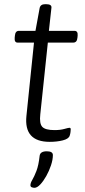

<svg xmlns="http://www.w3.org/2000/svg" viewBox="-20 -670 406 915"><path d="M217 6Q93 6 106 -118L142 -467H64Q48 -467 50 -490L51 -500Q53 -523 70 -523H149L169 -632Q173 -650 195 -650H200Q228 -650 225 -632L213 -523H335Q352 -523 350 -500L349 -490Q347 -467 329 -467H208L172 -125Q167 -81 181.5 -65.5Q196 -50 240 -50Q267 -50 286.5 -55.5Q306 -61 311 -61Q317 -61 317 -54Q317 -49 316 -40.5Q315 -32 312 -23Q307 -8 279 -1Q251 6 217 6ZM144 225Q138 225 131.5 222.5Q125 220 125 213Q125 202 134 187Q143 172 153.5 145Q164 118 169 72Q172 51 203 51Q232 51 232 69Q232 91 223 118Q214 145 200.5 169Q187 193 172 209Q157 225 144 225Z"/></svg>

Font: Asap Semi Expanded Semi Expanded Light
Style: Italic
Weight: 300
Width: 6
Italic angle: -6°
Designer: Pablo Cosgaya
Foundry: Omnibus-Type
Version: Version 3.001; ttfautohint (v1.8.4.7-5d5b)